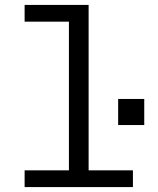

<svg xmlns="http://www.w3.org/2000/svg" viewBox="-20 -760 640 780"><path d="M80 -68H260V-672H80V-740H340V-68H520V0H80ZM566 -358V-252H460V-358Z"/></svg>

Font: iA Writer Duo V
Style: Regular
Weight: 400
Designer: Mike Abbink, Paul van der Laan, Pieter van Rosmalen, Oliver Reichenstein
Foundry: Information Architects Inc.
Version: Version 2.000